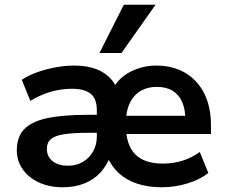

<svg xmlns="http://www.w3.org/2000/svg" viewBox="-20 -781 952 811"><path d="M245 10Q188 10 144 -10.5Q100 -31 75.5 -66.5Q51 -102 51 -146Q51 -202 81.5 -234.5Q112 -267 177.5 -281.5Q243 -296 349 -296H407V-220H352Q289 -220 250.5 -214Q212 -208 195 -193.5Q178 -179 178 -153Q178 -119 202.5 -100Q227 -81 267 -81Q303 -81 330.5 -97.5Q358 -114 373.5 -142Q389 -170 389 -204V-315Q389 -364 363 -385Q337 -406 284 -406Q240 -406 196.5 -394Q153 -382 108 -355L72 -444Q101 -463 137.5 -476Q174 -489 214.5 -496.5Q255 -504 293 -504Q362 -504 407.5 -479.5Q453 -455 474 -408H458Q484 -455 534 -479.5Q584 -504 640 -504Q710 -504 762 -473.5Q814 -443 842.5 -386.5Q871 -330 871 -253V-215H499V-292H779L763 -276Q763 -320 749 -351Q735 -382 708.5 -398Q682 -414 643 -414Q582 -414 547 -374.5Q512 -335 512 -262V-249Q512 -170 550.5 -130Q589 -90 668 -90Q711 -90 750 -102Q789 -114 824 -139L860 -50Q824 -22 771 -6Q718 10 663 10Q606 10 560 -5Q514 -20 482 -49.5Q450 -79 432 -122H446Q431 -81 403.5 -51.5Q376 -22 336 -6Q296 10 245 10ZM400 -557 503 -761H637L493 -557Z"/></svg>

Font: Nunito Sans 10pt
Style: Bold
Weight: 700
Designer: Vernon Adams
Foundry: Vernon Adams
Version: Version 3.101;gftools[0.9.27]